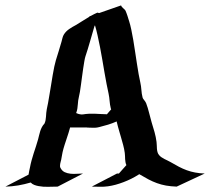

<svg xmlns="http://www.w3.org/2000/svg" viewBox="-47 -701 787 720"><path d="M169.4 -1.2Q151.1 -1.2 133.3 -0.5Q115.5 0.2 97.2 -3.2Q89.4 -4.6 81.5 -7.6Q73.7 -10.5 68.1 -16.6Q44.9 -9.8 21.4 -5.7Q-2.2 -1.7 -26.6 -1.2L60.1 -46.1Q60.8 -53 62.5 -59.8Q64.2 -66.7 65.4 -73.2Q67.9 -86.7 71.5 -99.9Q75.2 -113 79.3 -126.1Q83.5 -139.2 87.8 -152Q92 -164.8 95.7 -178Q97.9 -185.8 99.6 -193.7Q101.3 -201.7 103.9 -209.4Q106.4 -217 110.1 -224.2Q113.8 -231.4 119.6 -237.3Q122.6 -243.4 123.8 -250.1Q125 -256.8 125.5 -263.8Q126 -270.8 126.5 -277.7Q127 -284.7 128.4 -291.3Q130.6 -300.3 133.2 -314.9Q135.7 -329.6 138.7 -347Q141.6 -364.5 144.7 -383.2Q147.7 -401.9 150.6 -419.3Q153.6 -436.8 156.6 -451.2Q159.7 -465.6 162.4 -474.6Q167.7 -492.2 173.2 -509.5Q178.7 -526.9 183.6 -544.4Q185.5 -551.5 187.3 -558.8Q189 -566.2 193.1 -572.5Q200.7 -584.2 212.9 -592.4Q225.1 -600.6 237.3 -606.9Q250.2 -614.5 262.7 -622.6Q275.1 -630.6 288.1 -638.2Q288.1 -638.4 288 -638.7Q287.8 -638.9 287.8 -639.4L293.9 -641.6Q305.7 -648.2 317.9 -653.6L325 -652.1L407 -680.7Q408.2 -677.2 410.4 -674.8Q412.6 -672.4 415.2 -670Q417.7 -667.7 420.2 -665.4Q422.6 -663.1 424.1 -659.9Q425.8 -656.2 427.6 -651.2Q429.4 -646.2 431.2 -640.9Q432.9 -635.5 434.4 -630.4Q436 -625.2 437.3 -621.3Q441.4 -608.6 445.3 -590.3Q449.2 -572 452.8 -550.8Q456.3 -529.5 459.7 -506.8Q463.1 -484.1 466.4 -462.8Q469.7 -441.4 472.9 -423Q476.1 -404.5 479.2 -391.6Q481 -384.8 481.7 -377.8Q482.4 -370.8 483.2 -363.9Q483.9 -356.9 484.7 -350Q485.6 -343 487.5 -336.2Q488.3 -333 490.1 -330.3Q491.9 -327.6 494 -325.1Q496.1 -322.5 497.9 -319.8Q499.8 -317.1 501 -314Q507.6 -296.4 512 -278.2Q516.4 -260 521.7 -241.9Q527.3 -223.9 532.5 -205.7Q537.6 -187.5 540 -168.7Q540.8 -162.8 540.9 -156.2Q541 -149.7 541.5 -143.1Q542 -136.5 543.7 -130.4Q545.4 -124.3 549.6 -119.4Q553.5 -114.7 558.7 -111.2Q564 -107.7 569.7 -104.7Q575.4 -101.8 581.2 -99.1Q586.9 -96.4 592 -93.5Q608.9 -83.5 623.7 -75.8Q638.4 -68.1 653.4 -62.6Q668.5 -57.1 684.7 -54.1Q700.9 -51 720.7 -50.3L615.5 -1.2Q593.5 -2 575.7 -5.1Q557.9 -8.3 541.7 -14.2Q525.6 -20 509.6 -28.4Q493.7 -36.9 475.1 -47.9L471.2 -45.2Q459 -37.6 445.1 -30.6Q431.2 -23.7 416.5 -18.1Q401.9 -12.5 387.1 -8.4Q372.3 -4.4 358.2 -2.4Q342.5 -0.2 327.5 -0.7Q312.5 -1.2 297.1 -1.2L391.8 -50.3H398.9Q406 -58.1 412.8 -66Q419.7 -74 427 -81.8Q424.6 -86.9 423.6 -92.7Q422.6 -98.4 422.2 -104.4Q421.9 -110.4 421.8 -116.2Q421.6 -122.1 420.9 -127.4Q418.9 -142.6 414.9 -157.2Q410.9 -171.9 406.7 -186.5Q403.8 -196.5 400.9 -206.3Q397.9 -216.1 395.3 -226.1L390.4 -245.6Q374.5 -238.5 358.5 -233.6Q342.5 -228.8 325 -224.4Q316.9 -222.2 308.2 -221.9Q299.6 -221.7 291.5 -222.2Q289.6 -222.2 287.4 -222.2Q285.2 -222.2 283.2 -222.7H282.7Q283.2 -222.4 282.7 -222.4Q282.2 -222.4 281.2 -222.5Q280.3 -222.7 279.2 -222.9Q278.1 -223.1 277.3 -223.1H215.8L214.8 -219.2Q212.4 -210.4 209.7 -201.8Q207 -193.1 204.1 -184.6Q199.5 -170.9 195.1 -157.2Q190.7 -143.6 187.5 -129.6Q186 -122.6 184.9 -115.6Q183.8 -108.6 182.4 -101.6Q181.6 -98.1 180.5 -94.4Q179.4 -90.6 178.7 -86.5Q178 -82.5 178 -78.6Q178 -74.7 179.7 -71.5Q185.5 -60.1 195.6 -55.4Q205.6 -50.8 217.3 -49.6Q229 -48.3 241.2 -49.3Q253.4 -50.3 264.2 -50.3ZM354 -272.5Q357.9 -277.1 361.8 -281.7Q365.7 -286.4 369.9 -290.8Q368.9 -292.5 368.4 -294.9Q366.5 -301.8 365.6 -308.7Q364.7 -315.7 364 -322.6Q363.3 -329.6 362.5 -336.5Q361.8 -343.5 360.1 -350.3Q356.4 -365.5 352.7 -385.9Q348.9 -406.2 344.8 -429.3Q340.8 -452.4 336.7 -476.9Q332.5 -501.5 328 -524.8Q323.5 -548.1 318.7 -569.1Q314 -590.1 309.1 -606.2Q308.3 -605 307.7 -603.5Q307.1 -602.1 306.6 -600.8Q298.3 -572.8 290.4 -544.8Q282.5 -516.8 273.2 -489Q271.2 -482.7 269.2 -470.9Q267.1 -459.2 265 -444.6Q262.9 -429.9 260.7 -413.8Q258.5 -397.7 256.6 -383.1Q254.6 -368.4 252.7 -356.6Q250.7 -344.7 249 -338.4Q247.1 -331.3 246.2 -323.9Q245.4 -316.4 244.8 -309.1Q244.1 -301.8 243.2 -294.4Q242.2 -287.1 239.7 -280.3Q239.3 -279.3 239.1 -278.6Q239 -277.8 238.5 -277.3Q238.8 -277.1 239.3 -277.1Q239.7 -277.1 240.2 -276.6Q240.5 -276.6 240.5 -276.7Q240.5 -276.9 240.7 -276.9Q241.2 -276.4 241.7 -276.1Q242.2 -275.9 242.7 -275.4Q245.1 -274.2 247.7 -273.6Q250.2 -272.9 252.9 -272.5Q256.6 -271.7 259.3 -271.7Q260.5 -271.7 261.7 -271.9Q262.9 -272 264.2 -272Q275.1 -273.9 286.4 -274.4Q297.6 -274.9 308.8 -274.5Q320.1 -274.2 331.4 -273.4Q342.8 -272.7 354 -272.5ZM239.7 -276.4Q238.5 -277.1 238.5 -277.1L237.8 -275.6ZM273.9 -224.1Q274.4 -223.9 275.4 -223.9Q274.9 -224.1 274.2 -224.2Q273.4 -224.4 273.9 -224.1ZM442.4 -50.8Q443.8 -51 444.7 -51.1Q445.6 -51.3 444.8 -51.3Z"/></svg>

Font: Autopia
Style: Bold
Weight: 700
Designer: Antoine Gelgon
Foundry: Antoine Gelgon
Version: 001.000